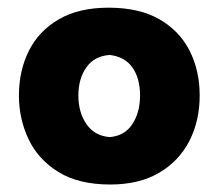

<svg xmlns="http://www.w3.org/2000/svg" viewBox="-20 -855 568 500"><path d="M267.1 -374.5Q185.1 -374.5 132.3 -407Q79.6 -439.5 54.4 -492.4Q29.3 -545.4 29.3 -606.4Q29.3 -670.9 55.2 -722.7Q81.1 -774.4 133.1 -804.7Q185.1 -835 262.7 -835Q342.8 -835 395.3 -804.7Q447.8 -774.4 473.9 -722.7Q500 -670.9 500 -606.4Q500 -540 472.9 -487.5Q445.8 -435.1 394 -404.8Q342.3 -374.5 267.1 -374.5ZM265.6 -498Q304.2 -501 324.5 -531.5Q344.7 -562 344.7 -606.4Q344.7 -651.4 324.7 -679.4Q304.7 -707.5 265.6 -711.9Q225.6 -709 204.8 -679.4Q184.1 -649.9 184.1 -606.4Q184.1 -562 205.3 -531.5Q226.6 -501 265.6 -498Z"/></svg>

Font: Pinar DS4-ExtraBold
Style: Regular
Weight: 800
Designer: Amin Abedi
Version: Version 2.000